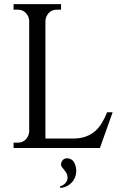

<svg xmlns="http://www.w3.org/2000/svg" viewBox="-20 -720 602 934"><path d="M271 187Q289 181 297.5 171.5Q306 162 308 151Q310 140 306.5 130Q303 120 298 114Q290 104 281.5 93Q273 82 280 67Q284 58 292 53.5Q300 49 310 50Q320 51 329 57Q338 63 343 75Q353 98 350.5 119.5Q348 141 337.5 157Q327 173 310 183Q293 193 274 194ZM528 -174 466 0H46V-26H67Q90 -26 105 -41.5Q120 -57 122 -79V-620Q120 -642 105 -657.5Q90 -673 67 -673H46V-700H277V-673H256Q233 -673 218 -657.5Q203 -642 201 -620V-46H333Q370 -46 396.5 -55.5Q423 -65 442.5 -82Q462 -99 476 -122.5Q490 -146 501 -174Z"/></svg>

Font: Constantine
Style: Regular
Weight: 400
Designer: Dukom Design
Version: Version 1.001;PS 001.001;hotconv 1.0.56;makeotf.lib2.0.21325